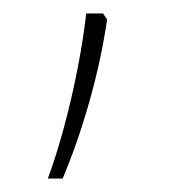

<svg xmlns="http://www.w3.org/2000/svg" viewBox="-20 -232 256 285"><path d="M133 -212 139 -203Q130 -142 112.5 -80.5Q95 -19 73 33H51Q64 -2 75.5 -45Q87 -88 95.5 -132Q104 -176 108 -212Z"/></svg>

Font: Noto Sans Telugu UI Condensed Thin
Style: Regular
Weight: 100
Width: 3
Designer: Jelle Bosma - Monotype Design Team
Foundry: Monotype Imaging Inc.
Version: Version 2.005; ttfautohint (v1.8.4.7-5d5b)